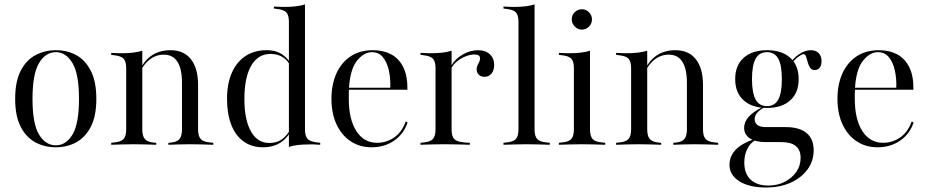

<svg xmlns="http://www.w3.org/2000/svg" viewBox="-20 -653 4186 866"><path d="M231.5 11.3Q180.6 11.3 139.1 -11.3Q97.6 -33.9 73 -81.9Q48.4 -129.8 48.4 -207.3Q48.4 -284.7 73 -333.1Q97.6 -381.5 139.5 -404Q181.5 -426.6 232.3 -426.6Q283.9 -426.6 324.6 -404Q365.3 -381.5 389.9 -333.1Q414.5 -284.7 414.5 -207.3Q414.5 -129.8 389.9 -81.9Q365.3 -33.9 324.2 -11.3Q283.1 11.3 231.5 11.3ZM232.3 2.4Q277.4 2.4 306.9 -46Q336.3 -94.4 336.3 -207.3Q336.3 -319.4 306.9 -368.5Q277.4 -417.7 232.3 -417.7Q185.5 -417.7 156 -368.5Q126.6 -319.4 126.6 -207.3Q126.6 -94.4 156 -46Q185.5 2.4 232.3 2.4Z M585.5 -2.4Q557.3 -2.4 532.7 -1.6Q508.1 -0.8 481.5 0V-8.9L495.2 -10.5Q525 -12.9 537.1 -25.8Q549.2 -38.7 549.2 -69.4V-206.5H621.8V-69.4Q621.8 -38.7 633.9 -25.4Q646 -12.1 675 -9.7L684.7 -8.9V0Q658.9 -0.8 635.5 -1.6Q612.1 -2.4 585.5 -2.4ZM549.2 -206.5V-345.2Q549.2 -375.8 537.5 -388.3Q525.8 -400.8 493.5 -404L481.5 -405.6V-414.5Q498.4 -413.7 509.3 -413.3Q520.2 -412.9 530.6 -412.9Q557.3 -412.9 580.6 -415.7Q604 -418.5 621.8 -424.2V-414.5V-206.5ZM800.8 -206.5V-279.8Q800.8 -342.7 780.2 -374.6Q759.7 -406.5 718.5 -406.5Q681.5 -406.5 651.6 -381.5Q621.8 -356.5 602.4 -308.1L600 -312.9Q621 -370.2 658.1 -398.4Q695.2 -426.6 749.2 -426.6Q808.9 -426.6 841.1 -385.9Q873.4 -345.2 873.4 -269.4V-206.5ZM837.1 -2.4Q811.3 -2.4 787.9 -1.6Q764.5 -0.8 739.5 0V-8.9L748.4 -9.7Q777.4 -12.1 789.1 -25.4Q800.8 -38.7 800.8 -69.4V-206.5H873.4V-69.4Q873.4 -38.7 885.5 -25.8Q897.6 -12.9 927.4 -10.5L941.9 -8.9V0Q914.5 -0.8 889.9 -1.6Q865.3 -2.4 837.1 -2.4Z M1165.3 11.3Q1116.1 11.3 1079.4 -14.5Q1042.7 -40.3 1023.4 -89.5Q1004 -138.7 1004 -206.5Q1004 -275.8 1025.8 -325Q1047.6 -374.2 1087.5 -400.4Q1127.4 -426.6 1182.3 -426.6Q1228.2 -426.6 1257.3 -404.4Q1286.3 -382.3 1291.9 -360.5L1287.9 -355.6Q1282.3 -375.8 1258.9 -392.7Q1235.5 -409.7 1200 -409.7Q1143.5 -409.7 1112.9 -356.5Q1082.3 -303.2 1082.3 -206.5Q1082.3 -112.9 1111.7 -60.5Q1141.1 -8.1 1194.4 -8.1Q1230.6 -8.1 1255.2 -27.4Q1279.8 -46.8 1292.7 -76.6L1295.2 -71.8Q1283.1 -37.1 1249.6 -12.9Q1216.1 11.3 1165.3 11.3ZM1283.1 0V-206.5H1355.6V-69.4Q1355.6 -38.7 1367.7 -26.2Q1379.8 -13.7 1411.3 -10.5L1424.2 -8.9V0Q1406.5 -1.6 1396 -1.6Q1385.5 -1.6 1375 -1.6Q1347.6 -1.6 1324.6 0.8Q1301.6 3.2 1283.1 9.7ZM1283.1 -206.5V-554Q1283.1 -584.7 1271.4 -597.2Q1259.7 -609.7 1227.4 -612.9L1215.3 -614.5V-623.4Q1232.3 -622.6 1243.1 -622.2Q1254 -621.8 1264.5 -621.8Q1291.9 -621.8 1314.9 -624.6Q1337.9 -627.4 1355.6 -633.1V-623.4V-206.5Z M1655.6 11.3Q1602.4 11.3 1561.7 -15.7Q1521 -42.7 1498 -91.9Q1475 -141.1 1475 -207.3Q1475 -271.8 1497.2 -321.4Q1519.4 -371 1561.3 -398.8Q1603.2 -426.6 1662.1 -426.6Q1708.9 -426.6 1744 -408.1Q1779 -389.5 1798.8 -350.4Q1818.5 -311.3 1817.7 -248.4H1523.4L1522.6 -257.3H1740.3Q1741.9 -300.8 1733.5 -337.1Q1725 -373.4 1706.5 -395.6Q1687.9 -417.7 1657.3 -417.7Q1621.8 -417.7 1590.7 -379.8Q1559.7 -341.9 1554 -255.6V-254Q1553.2 -241.9 1553.2 -229.8Q1553.2 -217.7 1553.2 -206.5Q1553.2 -115.3 1587.1 -62.1Q1621 -8.9 1681.5 -8.9Q1721.8 -8.9 1756.9 -32.3Q1791.9 -55.6 1809.7 -104.8L1818.5 -100.8Q1801.6 -49.2 1758.1 -19Q1714.5 11.3 1655.6 11.3Z M1980.6 -2.4Q1952.4 -2.4 1927.8 -1.6Q1903.2 -0.8 1876.6 0V-8.9L1890.3 -10.5Q1920.2 -12.9 1932.3 -25.8Q1944.4 -38.7 1944.4 -69.4V-206.5H2016.9V-69.4Q2016.9 -48.4 2022.2 -36.3Q2027.4 -24.2 2039.5 -18.5Q2051.6 -12.9 2072.6 -10.5L2099.2 -8.9V0Q2079 -0.8 2060.1 -1.2Q2041.1 -1.6 2021.8 -2Q2002.4 -2.4 1980.6 -2.4ZM1944.4 -206.5V-345.2Q1944.4 -375.8 1932.7 -388.3Q1921 -400.8 1888.7 -404L1876.6 -405.6V-414.5Q1893.5 -413.7 1904.4 -413.3Q1915.3 -412.9 1925.8 -412.9Q1952.4 -412.9 1975.8 -415.7Q1999.2 -418.5 2016.9 -424.2V-414.5V-206.5ZM2165.3 -306.5Q2149.2 -306.5 2139.5 -316.1Q2129.8 -325.8 2129.8 -340.3Q2129.8 -350.8 2133.9 -358.5Q2137.9 -366.1 2141.5 -373.8Q2145.2 -381.5 2145.2 -389.5Q2145.2 -407.3 2120.2 -407.3Q2100.8 -407.3 2079.8 -398.8Q2058.9 -390.3 2041.9 -376.6Q2025 -362.9 2016.1 -346L2015.3 -356.5Q2033.1 -387.9 2067.3 -407.3Q2101.6 -426.6 2136.3 -426.6Q2169.4 -426.6 2189.1 -408.5Q2208.9 -390.3 2208.9 -359.7Q2208.9 -335.5 2196.8 -321Q2184.7 -306.5 2165.3 -306.5Z M2354.8 -2.4Q2326.6 -2.4 2302 -1.6Q2277.4 -0.8 2250.8 0V-8.9L2264.5 -10.5Q2294.4 -12.9 2306.5 -25.8Q2318.5 -38.7 2318.5 -69.4V-206.5H2391.1V-69.4Q2391.1 -38.7 2403.2 -25.8Q2415.3 -12.9 2446 -10.5L2459.7 -8.9V0Q2433.1 -0.8 2408.1 -1.6Q2383.1 -2.4 2354.8 -2.4ZM2318.5 -206.5V-554Q2318.5 -584.7 2306.9 -597.2Q2295.2 -609.7 2262.9 -612.9L2250.8 -614.5V-623.4Q2267.7 -622.6 2278.6 -622.2Q2289.5 -621.8 2300 -621.8Q2326.6 -621.8 2350 -624.6Q2373.4 -627.4 2391.1 -633.1V-623.4V-206.5Z M2568.5 -206.5V-345.2Q2568.5 -375.8 2556.9 -388.3Q2545.2 -400.8 2512.9 -404L2500.8 -405.6V-414.5Q2517.7 -413.7 2528.6 -413.3Q2539.5 -412.9 2550 -412.9Q2576.6 -412.9 2600 -415.7Q2623.4 -418.5 2641.1 -424.2V-414.5V-206.5ZM2604.8 -2.4Q2576.6 -2.4 2552 -1.6Q2527.4 -0.8 2500.8 0V-8.9L2514.5 -10.5Q2544.4 -12.9 2556.5 -25.8Q2568.5 -38.7 2568.5 -69.4V-206.5H2641.1V-69.4Q2641.1 -38.7 2653.2 -25.8Q2665.3 -12.9 2696 -10.5L2709.7 -8.9V0Q2683.1 -0.8 2658.1 -1.6Q2633.1 -2.4 2604.8 -2.4ZM2604.8 -519.4Q2586.3 -519.4 2572.6 -533.1Q2558.9 -546.8 2558.9 -566.1Q2558.9 -584.7 2572.2 -598Q2585.5 -611.3 2604.8 -611.3Q2623.4 -611.3 2636.7 -597.6Q2650 -583.9 2650 -565.3Q2650 -546.8 2636.7 -533.1Q2623.4 -519.4 2604.8 -519.4Z M2862.9 -2.4Q2834.7 -2.4 2810.1 -1.6Q2785.5 -0.8 2758.9 0V-8.9L2772.6 -10.5Q2802.4 -12.9 2814.5 -25.8Q2826.6 -38.7 2826.6 -69.4V-206.5H2899.2V-69.4Q2899.2 -38.7 2911.3 -25.4Q2923.4 -12.1 2952.4 -9.7L2962.1 -8.9V0Q2936.3 -0.8 2912.9 -1.6Q2889.5 -2.4 2862.9 -2.4ZM2826.6 -206.5V-345.2Q2826.6 -375.8 2814.9 -388.3Q2803.2 -400.8 2771 -404L2758.9 -405.6V-414.5Q2775.8 -413.7 2786.7 -413.3Q2797.6 -412.9 2808.1 -412.9Q2834.7 -412.9 2858.1 -415.7Q2881.5 -418.5 2899.2 -424.2V-414.5V-206.5ZM3078.2 -206.5V-279.8Q3078.2 -342.7 3057.7 -374.6Q3037.1 -406.5 2996 -406.5Q2958.9 -406.5 2929 -381.5Q2899.2 -356.5 2879.8 -308.1L2877.4 -312.9Q2898.4 -370.2 2935.5 -398.4Q2972.6 -426.6 3026.6 -426.6Q3086.3 -426.6 3118.5 -385.9Q3150.8 -345.2 3150.8 -269.4V-206.5ZM3114.5 -2.4Q3088.7 -2.4 3065.3 -1.6Q3041.9 -0.8 3016.9 0V-8.9L3025.8 -9.7Q3054.8 -12.1 3066.5 -25.4Q3078.2 -38.7 3078.2 -69.4V-206.5H3150.8V-69.4Q3150.8 -38.7 3162.9 -25.8Q3175 -12.9 3204.8 -10.5L3219.4 -8.9V0Q3191.9 -0.8 3167.3 -1.6Q3142.7 -2.4 3114.5 -2.4Z M3434.7 192.7Q3358.9 192.7 3314.5 164.5Q3270.2 136.3 3270.2 90.3Q3270.2 51.6 3298 22.6Q3325.8 -6.5 3380.6 -25L3386.3 -20.2Q3363.7 -8.1 3350.4 19Q3337.1 46 3337.1 79.8Q3337.1 129.8 3365.3 156.9Q3393.5 183.9 3446 183.9Q3487.1 183.9 3519.8 166.9Q3552.4 150 3571.8 122.2Q3591.1 94.4 3591.1 58.9Q3591.1 23.4 3569.4 5.6Q3547.6 -12.1 3503.2 -12.1H3433.9Q3387.9 -12.1 3362.1 -29Q3336.3 -46 3336.3 -76.6Q3336.3 -103.2 3356.9 -126.2Q3377.4 -149.2 3416.9 -168.5L3425.8 -167.7Q3404 -155.6 3394 -143.1Q3383.9 -130.6 3383.9 -115.3Q3383.9 -98.4 3396.4 -89.1Q3408.9 -79.8 3433.9 -79.8H3523.4Q3585.5 -79.8 3617.7 -53.2Q3650 -26.6 3650 24.2Q3650 73.4 3622.2 111.3Q3594.4 149.2 3546 171Q3497.6 192.7 3434.7 192.7ZM3439.5 -166.1Q3372.6 -166.1 3334.3 -200.4Q3296 -234.7 3296 -296Q3296 -358.1 3334.3 -392.3Q3372.6 -426.6 3439.5 -426.6Q3506.5 -426.6 3544.4 -392.3Q3582.3 -358.1 3582.3 -296Q3582.3 -234.7 3544.4 -200.4Q3506.5 -166.1 3439.5 -166.1ZM3439.5 -174.2Q3474.2 -174.2 3490.3 -204Q3506.5 -233.9 3506.5 -296Q3506.5 -358.9 3490.3 -388.3Q3474.2 -417.7 3439.5 -417.7Q3404.8 -417.7 3388.3 -388.3Q3371.8 -358.9 3371.8 -296Q3371.8 -233.9 3388.3 -204Q3404.8 -174.2 3439.5 -174.2ZM3655.6 -337.1Q3640.3 -337.1 3633.5 -348Q3626.6 -358.9 3623 -373Q3619.4 -387.1 3615.7 -398Q3612.1 -408.9 3603.2 -408.9Q3599.2 -408.9 3587.5 -401.6Q3575.8 -394.4 3564.1 -382.3Q3552.4 -370.2 3546 -354L3541.1 -359.7Q3554 -387.9 3582.3 -407.3Q3610.5 -426.6 3637.1 -426.6Q3659.7 -426.6 3672.6 -413.3Q3685.5 -400 3685.5 -377.4Q3685.5 -358.9 3677.4 -348Q3669.4 -337.1 3655.6 -337.1Z M3937.9 11.3Q3884.7 11.3 3844 -15.7Q3803.2 -42.7 3780.2 -91.9Q3757.3 -141.1 3757.3 -207.3Q3757.3 -271.8 3779.4 -321.4Q3801.6 -371 3843.5 -398.8Q3885.5 -426.6 3944.4 -426.6Q3991.1 -426.6 4026.2 -408.1Q4061.3 -389.5 4081 -350.4Q4100.8 -311.3 4100 -248.4H3805.6L3804.8 -257.3H4022.6Q4024.2 -300.8 4015.7 -337.1Q4007.3 -373.4 3988.7 -395.6Q3970.2 -417.7 3939.5 -417.7Q3904 -417.7 3873 -379.8Q3841.9 -341.9 3836.3 -255.6V-254Q3835.5 -241.9 3835.5 -229.8Q3835.5 -217.7 3835.5 -206.5Q3835.5 -115.3 3869.4 -62.1Q3903.2 -8.9 3963.7 -8.9Q4004 -8.9 4039.1 -32.3Q4074.2 -55.6 4091.9 -104.8L4100.8 -100.8Q4083.9 -49.2 4040.3 -19Q3996.8 11.3 3937.9 11.3Z"/></svg>

Font: Playfair 144pt SemiCondensed Light
Style: Regular
Weight: 300
Width: 4
Designer: Claus Eggers Sørensen
Foundry: Claus Eggers Sørensen
Version: Version 2.203